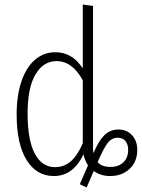

<svg xmlns="http://www.w3.org/2000/svg" viewBox="-20 -761 622 842"><path d="M582 -104Q582 -52 548.5 -20.5Q515 11 463 11Q422 11 391 -11L360 61L330 47L366 -36Q352 -57 346 -84Q301 11 216 11Q140 11 96.5 -59.5Q53 -130 53 -259Q53 -342 74 -404Q95 -466 133.5 -499Q172 -532 223 -532Q297 -532 343 -461V-741L388 -735V-113Q388 -103 390 -89Q411 -141 436.5 -167Q462 -193 500 -193Q536 -193 559 -168Q582 -143 582 -104ZM343 -133V-409Q297 -493 228 -493Q170 -493 135.5 -434.5Q101 -376 101 -263Q101 -147 132.5 -87.5Q164 -28 221 -28Q262 -28 291.5 -54.5Q321 -81 343 -133ZM542 -104Q542 -128 530 -142.5Q518 -157 497 -157Q470 -157 452.5 -134.5Q435 -112 408 -50Q426 -29 465 -29Q500 -29 521 -49Q542 -69 542 -104Z"/></svg>

Font: Fira Sans Extra Condensed ExtraLight
Style: Regular
Weight: 275
Width: 1
Designer: Carrois Corporate & Edenspiekermann AG
Foundry: Carrois Corporate GbR & Edenspiekermann AG
Version: Version 4.203